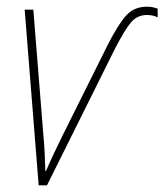

<svg xmlns="http://www.w3.org/2000/svg" viewBox="-20 -556 493 576"><path d="M96 0H121L325 -410Q355 -468 373.5 -489.5Q392 -511 421 -511Q439 -511 453 -504V-530Q437 -536 421 -536Q382 -536 358 -509Q334 -482 303 -421L168 -150Q139 -92 118 -43H116Q115 -72 114 -97Q113 -122 110 -152L80 -527H54Z"/></svg>

Font: Noto Sans UI SemiCondensed Thin
Style: Italic
Weight: 250
Width: 4
Italic angle: -12°
Designer: Monotype Design Team
Foundry: Monotype Imaging Inc.
Version: Version 1.901